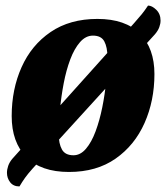

<svg xmlns="http://www.w3.org/2000/svg" viewBox="-20 -598 597 690"><path d="M228 20Q127 20 74.5 -33.5Q22 -87 22 -181Q22 -277 57.5 -356.5Q93 -436 162 -483Q231 -530 330 -530Q431 -530 483 -477Q535 -424 535 -332Q535 -236 499.5 -156Q464 -76 395.5 -28Q327 20 228 20ZM244 -40Q269 -40 289 -63.5Q309 -87 323.5 -126Q338 -165 347.5 -212Q357 -259 361.5 -306.5Q366 -354 366 -394Q366 -428 355 -449Q344 -470 314 -470Q288 -470 267.5 -446.5Q247 -423 232.5 -384.5Q218 -346 209 -299Q200 -252 195.5 -204Q191 -156 191 -116Q191 -82 202.5 -61Q214 -40 244 -40ZM50 72Q28 72 16.5 57Q5 42 5 23Q5 11 9.5 -2Q14 -15 24 -27L462 -515Q479 -534 489.5 -547Q500 -560 512 -578Q526 -578 541.5 -563Q557 -548 557 -524Q557 -513 552.5 -500.5Q548 -488 537 -475L97 8Q80 27 70 41Q60 55 50 72Z"/></svg>

Font: Sansita Swashed
Style: Bold
Weight: 700
Designer: Pablo Cosgaya
Foundry: Omnibus-Type
Version: Version 1.003; ttfautohint (v1.8.3)